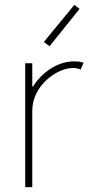

<svg xmlns="http://www.w3.org/2000/svg" viewBox="-20 -773 381 793"><path d="M84 0V-511.7H113.3V-416H125L105.5 -396.5Q124.5 -433.6 153.3 -461.2Q182.1 -488.8 216.3 -504.2Q250.5 -519.5 285.2 -519.5Q294.9 -519.5 305.7 -518.6Q316.4 -517.6 325.2 -513.7L313.5 -486.3Q304.2 -489.3 297.1 -490.7Q290 -492.2 281.2 -492.2Q255.9 -492.2 226.6 -479Q197.3 -465.8 171.6 -442.1Q146 -418.5 129.6 -386Q113.3 -353.5 113.3 -314.5V0ZM184.6 -582 161.1 -599.6 287.1 -752.9 308.6 -736.3Z"/></svg>

Font: Reddit Sans ExtraLight
Style: Regular
Weight: 250
Designer: Stephen Hutchings
Foundry: Reddit
Version: Version 1.014